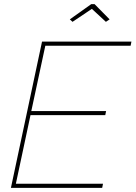

<svg xmlns="http://www.w3.org/2000/svg" viewBox="-20 -912 658 932"><path d="M184 -710H618L614 -690H200L132 -373H495L491 -353H128L57 -20H480L476 0H33ZM319 -818 423 -892H439L512 -818L494 -806L426 -869L332 -806Z"/></svg>

Font: Raleway Thin Thin
Style: Italic
Weight: 250
Italic angle: -12°
Version: Version 4.026